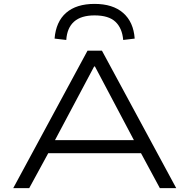

<svg xmlns="http://www.w3.org/2000/svg" viewBox="-20 -965 972 985"><path d="M48 0 429 -705H503L884 0H800L691 -202L737 -179H194L240 -202L130 0ZM463 -624 253 -229 220 -246H711L676 -229L467 -624ZM320 -760 260 -767Q267 -854 319.5 -899.5Q372 -945 465 -945Q559 -945 612 -898.5Q665 -852 671 -767L612 -760Q607 -820 572.5 -853Q538 -886 465 -886Q396 -886 360 -854Q324 -822 320 -760Z"/></svg>

Font: Nunito Sans 7pt Expanded Light
Style: Regular
Weight: 300
Width: 7
Designer: Vernon Adams
Foundry: Vernon Adams
Version: Version 3.101;gftools[0.9.27]